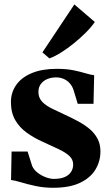

<svg xmlns="http://www.w3.org/2000/svg" viewBox="-20 -856 508 887"><path d="M225.5 11.5Q182 11.5 144 3.2Q106 -5 77 -13.8Q48 -22.5 31 -24.5L33.5 -156H107.5L128.5 -89.5Q136 -72 153.2 -58.5Q170.5 -45 191.2 -37.2Q212 -29.5 229 -29.5Q259 -29.5 278.8 -38Q298.5 -46.5 308.2 -61.8Q318 -77 318 -96Q318 -119 300.8 -135.2Q283.5 -151.5 251.8 -166.5Q220 -181.5 176 -201.5Q137 -219 103.8 -242.8Q70.5 -266.5 50.5 -301Q30.5 -335.5 30.5 -384.5Q30.5 -429 55 -463.8Q79.5 -498.5 126.8 -518.2Q174 -538 242 -538Q288 -538 320.2 -531.2Q352.5 -524.5 375.2 -517.5Q398 -510.5 415 -508.5L412 -376.5H339L320 -439.5Q314 -458 302.2 -471.2Q290.5 -484.5 274.2 -491.5Q258 -498.5 239.5 -498.5Q216 -498.5 197.2 -490.2Q178.5 -482 168 -467Q157.5 -452 157.5 -431.5Q157.5 -404 175 -385.8Q192.5 -367.5 221.2 -353.8Q250 -340 282 -325Q312.5 -311 341.2 -295.5Q370 -280 393.2 -260.8Q416.5 -241.5 430.2 -216Q444 -190.5 444 -156.5Q444 -111 421 -72.8Q398 -34.5 349.8 -11.5Q301.5 11.5 225.5 11.5ZM208 -586.5 176 -614 323.5 -835.5 418 -754.5Q402 -731 376.8 -705.8Q351.5 -680.5 322 -656.5Q292.5 -632.5 263.2 -614Q234 -595.5 209 -586.5Z"/></svg>

Font: Merriweather 96pt ExtraBold
Style: Regular
Weight: 800
Version: Version 2.100